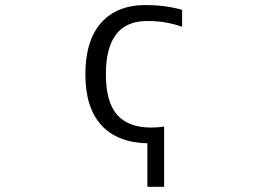

<svg xmlns="http://www.w3.org/2000/svg" viewBox="-20 -550 1040 750"><path d="M691.4 -445.3Q626 -468.8 553.7 -467.8Q393.6 -467.8 393.6 -259.8Q393.6 -151.4 437.5 -101.6Q481.4 -51.8 570.3 -51.8Q598.6 -51.8 621.1 -55.7V179.7H555.7V9.8Q437.5 6.8 375.5 -61.5Q313.5 -129.9 313.5 -259.8Q313.5 -391.6 375 -460.9Q436.5 -530.3 548.8 -530.3Q624 -530.3 691.4 -511.7Z"/></svg>

Font: GenEi Gothic M SemiLight
Style: Regular
Weight: 350
Designer: o_tamon (Modified); [Source Han Sans]
Ryoko NISHIZUKA  (kana & ideographs); Paul D. Hunt (Latin, Greek & Cyrillic); Wenl
Version: Version 1.1a;Original Version 1.004